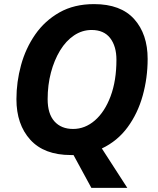

<svg xmlns="http://www.w3.org/2000/svg" viewBox="-20 -745 770 935"><path d="M425 170 338 10H325Q195 10 127.5 -64.5Q60 -139 60 -262Q60 -346 82.5 -428Q105 -510 151.5 -577Q198 -644 269.5 -684.5Q341 -725 438 -725Q568 -725 633.5 -652Q699 -579 699 -458Q699 -366 675 -279.5Q651 -193 601.5 -125.5Q552 -58 476 -22L600 170ZM336 -117Q394 -117 442 -158.5Q490 -200 518.5 -276Q547 -352 547 -454Q547 -520 516.5 -559.5Q486 -599 426 -599Q380 -599 340.5 -572.5Q301 -546 272.5 -499Q244 -452 228 -391.5Q212 -331 212 -262Q212 -191 245 -154Q278 -117 336 -117Z"/></svg>

Font: Noto IKEA Latin
Style: Bold Italic
Weight: 700
Italic angle: -12°
Designer: Monotype Design Team
Foundry: Monotype Imaging Inc.
Version: Version 1.0